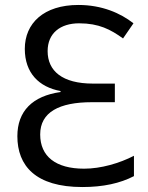

<svg xmlns="http://www.w3.org/2000/svg" viewBox="-20 -744 597 774"><path d="M296 -724C156 -724 80 -650 80 -547C80 -450 137 -393 224 -377V-373C111 -357 50 -296 50 -195C50 -76 123 10 312 10C396 10 464 -5 520 -34V-116C462 -86 387 -64 319 -64C204 -64 142 -114 142 -202C142 -292 219 -332 350 -332H443V-407H355C231 -407 172 -458 172 -538C172 -610 223 -650 299 -650C379 -650 426 -625 476 -589L518 -650C466 -691 391 -724 296 -724Z"/></svg>

Font: Noto Sans Thai
Style: Regular
Weight: 400
Designer: Monotype Design Team
Foundry: Monotype Imaging Inc.
Version: Version 1.901